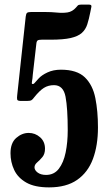

<svg xmlns="http://www.w3.org/2000/svg" viewBox="-20 -802 474 832"><path d="M25.5 -138Q25.5 -182.5 50.2 -204.2Q75 -226 104.5 -226Q132.5 -226 153.8 -207.2Q175 -188.5 175 -157.5Q175 -135 163.8 -121.5Q152.5 -108 141 -98.2Q129.5 -88.5 129.5 -77Q129.5 -64.5 143.2 -54.2Q157 -44 179.5 -44Q214.5 -44 235 -70.8Q255.5 -97.5 264.5 -141.5Q273.5 -185.5 273.5 -237.5Q273.5 -332.5 264 -382.8Q254.5 -433 214 -433Q189 -433 170 -421Q151 -409 127.5 -379.5Q122 -371.5 116.5 -368Q111 -364.5 96.5 -364.5H72Q56 -364.5 54.5 -370.5Q53 -376.5 54.5 -389L91.5 -730.5Q93 -743 97.5 -746.5Q102 -750 115.5 -750H175Q202.5 -750 227.2 -747.5Q252 -745 272.8 -748.2Q293.5 -751.5 309 -769Q313 -773.5 316.8 -777.8Q320.5 -782 330.5 -782H366Q378 -782 376 -772.5L371.5 -750Q365.5 -719 358.2 -696.5Q351 -674 334.5 -659.2Q318 -644.5 286 -637.2Q254 -630 199 -630H160.5Q148 -630 143.2 -626.8Q138.5 -623.5 137.5 -612.5L122 -477.5Q121 -461 118.8 -450.5Q116.5 -440 119.5 -438.5Q124.5 -436 130 -442.5Q135.5 -449 147 -461.5Q160.5 -476.5 185.8 -488.2Q211 -500 244 -500Q313.5 -500 347.8 -466.8Q382 -433.5 393.2 -376.8Q404.5 -320 404.5 -250Q404.5 -172 382.8 -113.5Q361 -55 314.2 -22.5Q267.5 10 192.5 10Q130.5 10 94 -10.8Q57.5 -31.5 41.5 -65.5Q25.5 -99.5 25.5 -138Z"/></svg>

Font: Besley* Condensed Semi
Style: Regular
Weight: 600
Width: 3
Designer: Owen Earl
Foundry: indestructible type*
Version: Version 3.000; ttfautohint (v1.8.3)